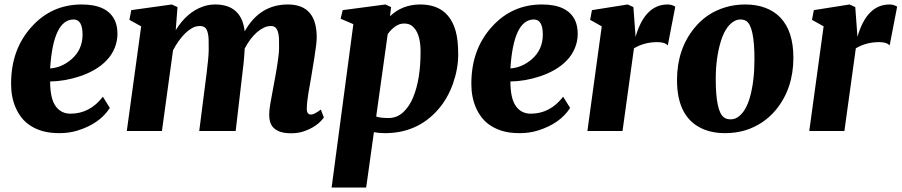

<svg xmlns="http://www.w3.org/2000/svg" viewBox="-20 -588 4048 862"><path d="M296.4 -77.6Q383.3 -77.6 441.9 -153.8L473.1 -103.5Q427.7 -32.7 328.6 -2Q290.5 9.8 247.6 9.8Q204.6 9.8 173.6 1.2Q142.6 -7.3 118.7 -22.5Q94.7 -37.6 78.1 -58.3Q61.5 -79.1 50.8 -103.5Q29.8 -151.4 29.8 -210Q29.8 -211.4 29.8 -212.9Q29.8 -365.7 121.1 -466.8Q211.4 -567.9 346.7 -567.9Q463.9 -567.9 496.6 -494.1Q507.3 -469.2 507.3 -436Q507.3 -402.8 494.6 -372.1Q481.9 -341.3 458.5 -316.9Q435.1 -292.5 404.1 -274.7Q373 -256.8 338.9 -245.6Q271.5 -223.1 205.1 -222.2Q205.1 -146 229.5 -111.8Q253.9 -77.6 296.4 -77.6ZM310.5 -500.5Q219.2 -500.5 205.1 -280.8Q256.8 -284.2 300.8 -321.8Q350.6 -364.7 350.6 -432.6Q350.6 -500.5 310.5 -500.5Z M1376.5 -73.7Q1390.6 -73.7 1420.4 -96.2L1434.1 -60.5Q1403.8 -19 1345.7 1Q1320.3 10.3 1287.4 10.3Q1254.4 10.3 1234.9 2.4Q1215.3 -5.4 1205.1 -17.6Q1188.5 -36.6 1188.5 -73.2Q1188.5 -93.3 1193.8 -123.5L1218.8 -259.8Q1232.9 -342.3 1232.9 -370.6Q1232.9 -398.9 1232.7 -410.9Q1232.4 -422.9 1230 -436Q1227.5 -449.2 1222.7 -457Q1214.4 -471.2 1197.3 -471.2Q1180.2 -471.2 1164.8 -463.9Q1149.4 -456.5 1133.8 -443.4Q1103 -416.5 1078.6 -370.1Q1075.7 -311 1066.9 -246.6L1038.1 0H874.5L907.7 -259.8Q917 -334 917 -364Q917 -394 916.7 -408.7Q916.5 -423.3 913.6 -437.3Q910.6 -451.2 905.3 -459Q896.5 -471.2 877.7 -471.2Q858.9 -471.2 843.5 -462.6Q828.1 -454.1 812.5 -439.5Q780.8 -408.2 756.8 -362.3L707 0H549.3L613.8 -469.7L561 -499L569.3 -542.5L751 -567.9L776.9 -556.2L769 -452.6Q819.3 -534.2 892.6 -559.1Q918 -567.9 945.8 -567.9Q1064.5 -567.9 1078.6 -447.3Q1146 -567.9 1272.5 -567.9Q1401.9 -567.9 1401.9 -420.4Q1401.9 -393.6 1391.6 -330.6L1377.9 -246.6Q1375 -228 1371.3 -208Q1367.7 -188 1364.3 -168.5Q1357.4 -125 1357.4 -99.4Q1357.4 -73.7 1376.5 -73.7Z M1731 -515.1Q1786.1 -567.9 1866.7 -567.9Q1993.2 -567.9 2026.4 -446.3Q2037.1 -406.7 2037.1 -343Q2037.1 -279.3 2013.7 -212.6Q1990.2 -146 1947.3 -96.7Q1854.5 9.8 1708 9.8Q1682.6 9.8 1658.7 5.4L1624 253.9H1468.8L1566.4 -479.5L1509.3 -503.9L1518.6 -542.5L1710.4 -567.9L1735.8 -556.2ZM1668.9 -64.9Q1687 -58.1 1724.4 -58.1Q1761.7 -58.1 1789.8 -83.7Q1817.9 -109.4 1835 -151.4Q1868.2 -231.4 1868.2 -356Q1868.2 -442.4 1829.1 -472.2Q1815.9 -482.4 1793.9 -482.4Q1755.9 -482.4 1720.7 -435.1Z M2362.8 -77.6Q2449.7 -77.6 2508.3 -153.8L2539.6 -103.5Q2494.1 -32.7 2395 -2Q2356.9 9.8 2314 9.8Q2271 9.8 2240 1.2Q2209 -7.3 2185.1 -22.5Q2161.1 -37.6 2144.5 -58.3Q2127.9 -79.1 2117.2 -103.5Q2096.2 -151.4 2096.2 -210Q2096.2 -211.4 2096.2 -212.9Q2096.2 -365.7 2187.5 -466.8Q2277.8 -567.9 2413.1 -567.9Q2530.3 -567.9 2563 -494.1Q2573.7 -469.2 2573.7 -436Q2573.7 -402.8 2561 -372.1Q2548.3 -341.3 2524.9 -316.9Q2501.5 -292.5 2470.5 -274.7Q2439.5 -256.8 2405.3 -245.6Q2337.9 -223.1 2271.5 -222.2Q2271.5 -146 2295.9 -111.8Q2320.3 -77.6 2362.8 -77.6ZM2377 -500.5Q2285.6 -500.5 2271.5 -280.8Q2323.2 -284.2 2367.2 -321.8Q2417 -364.7 2417 -432.6Q2417 -500.5 2377 -500.5Z M2833.5 -422.9Q2875.5 -567.9 2977.5 -567.9Q2996.1 -567.9 3011.7 -558.1L2978 -383.8Q2965.3 -398.9 2931.2 -398.9Q2872.6 -398.9 2826.2 -371.1L2774.9 0H2617.2L2681.6 -469.7L2629.4 -499L2637.7 -542.5L2797.9 -567.9L2823.7 -556.2Z M3144.5 -5.4Q3019.5 -53.2 3019.5 -228.5Q3019.5 -367.2 3098.1 -462.9Q3151.9 -529.3 3234.9 -554.7Q3276.9 -567.9 3326.7 -567.9Q3376.5 -567.9 3416.5 -552.7Q3456.5 -537.6 3483.9 -508.8Q3542 -447.3 3542 -329.1Q3542 -190.4 3463.4 -94.7Q3408.7 -28.8 3325.7 -2.9Q3284.2 9.8 3234.1 9.8Q3184.1 9.8 3144.5 -5.4ZM3229.5 -61.5Q3241.2 -52.2 3260.7 -52.2Q3280.3 -52.2 3296.9 -65.2Q3313.5 -78.1 3325.9 -99.9Q3338.4 -121.6 3346.7 -150.9Q3367.2 -222.7 3367.2 -321.8Q3367.2 -465.3 3332.5 -492.2Q3321.8 -500.5 3303.7 -500.5Q3285.6 -500.5 3268.3 -487.8Q3251 -475.1 3238 -453.4Q3225.1 -431.6 3216.3 -402.8Q3193.4 -328.1 3193.4 -233.4Q3193.4 -88.9 3229.5 -61.5Z M3829.6 -422.9Q3871.6 -567.9 3973.6 -567.9Q3992.2 -567.9 4007.8 -558.1L3974.1 -383.8Q3961.4 -398.9 3927.2 -398.9Q3868.7 -398.9 3822.3 -371.1L3771 0H3613.3L3677.7 -469.7L3625.5 -499L3633.8 -542.5L3793.9 -567.9L3819.8 -556.2Z"/></svg>

Font: Merriweather
Style: Heavy Italic
Weight: 900
Italic angle: -7°
Designer: Eben Sorkin
Foundry: Eben Sorkin
Version: Version 1.001